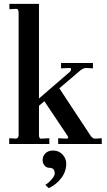

<svg xmlns="http://www.w3.org/2000/svg" viewBox="-20 -750 557 1000"><path d="M28 0V-30L64 -28Q77 -31 77 -47V-683Q77 -704 65 -704L29 -702V-730H183V-237L344 -376Q350 -382 350 -389Q350 -398 341 -396L298 -394V-422H464V-394L428 -396Q414 -396 397 -382L289 -290L450 -46Q463 -26 477 -28L510 -30V0H283V-30L323 -28H325Q341 -28 332 -42L211 -223L183 -199V-47Q183 -37 186 -32Q189 -27 196 -28L237 -30V0ZM234 230 216 213Q235 201 250 183Q265 165 265 153Q265 124 237 124Q222 124 212 112Q202 100 202 84Q202 63 216.5 48.5Q231 34 257 34Q286 34 305.5 54.5Q325 75 325 103Q325 143 299.5 177Q274 211 234 230Z"/></svg>

Font: UnnaMedium
Style: Regular
Weight: 500
Designer: Jorge de Buen Unna
Foundry: Omnibus-Type
Version: Version 2.008;hotconv 1.0.109;makeotfexe 2.5.65596